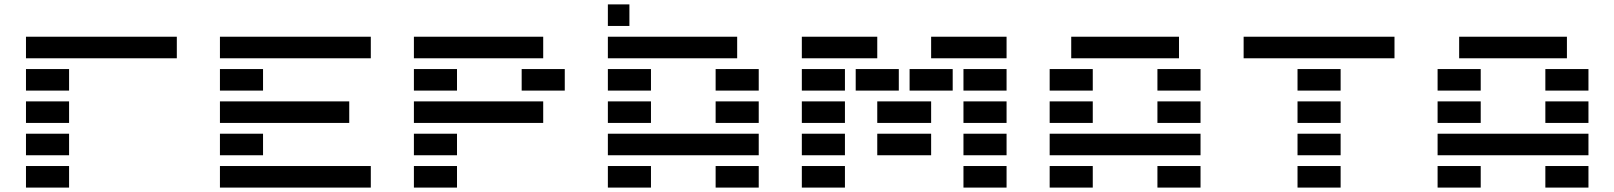

<svg xmlns="http://www.w3.org/2000/svg" viewBox="-20 -850 7315 870"><path d="M97.7 0V-97.7H293V0ZM97.7 -585.9V-683.6H781.2V-585.9ZM97.7 -439.5V-537.1H293V-439.5ZM97.7 -293V-390.6H293V-293ZM97.7 -146.5V-244.1H293V-146.5Z M1660.2 -97.7V0H976.6V-97.7ZM976.6 -585.9V-683.6H1660.2V-585.9ZM976.6 -439.5V-537.1H1171.9V-439.5ZM976.6 -293V-390.6H1562.5V-293ZM976.6 -146.5V-244.1H1171.9V-146.5Z M1855.5 0V-97.7H2050.8V0ZM2441.4 -683.6V-585.9H1855.5V-683.6ZM1855.5 -439.5V-537.1H2050.8V-439.5ZM2343.8 -439.5V-537.1H2539.1V-439.5ZM1855.5 -293V-390.6H2441.4V-293ZM1855.5 -146.5V-244.1H2050.8V-146.5Z M2832 -732.4H2734.4V-830.1H2832ZM2734.4 -439.5V-537.1H2929.7V-439.5ZM3222.7 -439.5V-537.1H3418V-439.5ZM2734.4 -293V-390.6H2929.7V-293ZM3222.7 -293V-390.6H3418V-293ZM3418 -244.1V-146.5H2734.4V-244.1ZM2734.4 0V-97.7H2929.7V0ZM3222.7 0V-97.7H3418V0ZM3320.3 -683.6V-585.9H2734.4V-683.6Z M4345.7 0V-97.7H4541V0ZM4345.7 -146.5V-244.1H4541V-146.5ZM4345.7 -293V-390.6H4541V-293ZM4345.7 -439.5V-537.1H4541V-439.5ZM3613.3 0V-97.7H3808.6V0ZM3613.3 -146.5V-244.1H3808.6V-146.5ZM3955.1 -146.5V-244.1H4199.2V-146.5ZM3613.3 -293V-390.6H3808.6V-293ZM3955.1 -293V-390.6H4199.2V-293ZM4101.6 -439.5V-537.1H4296.9V-439.5ZM3857.4 -439.5V-537.1H4052.7V-439.5ZM3613.3 -439.5V-537.1H3808.6V-439.5ZM4541 -683.6V-585.9H4199.2V-683.6ZM3955.1 -683.6V-585.9H3613.3V-683.6Z M5224.6 0V-97.7H5419.9V0ZM5322.3 -683.6V-585.9H4834V-683.6ZM4736.3 -439.5V-537.1H4931.6V-439.5ZM5224.6 -439.5V-537.1H5419.9V-439.5ZM4736.3 -293V-390.6H4931.6V-293ZM5224.6 -293V-390.6H5419.9V-293ZM5419.9 -244.1V-146.5H4736.3V-244.1ZM4736.3 0V-97.7H4931.6V0Z M5859.4 0V-97.7H6054.7V0ZM5615.2 -585.9V-683.6H6298.8V-585.9ZM5859.4 -439.5V-537.1H6054.7V-439.5ZM5859.4 -293V-390.6H6054.7V-293ZM5859.4 -146.5V-244.1H6054.7V-146.5Z M6982.4 0V-97.7H7177.7V0ZM7080.1 -683.6V-585.9H6591.8V-683.6ZM6494.1 -439.5V-537.1H6689.5V-439.5ZM6982.4 -439.5V-537.1H7177.7V-439.5ZM6494.1 -293V-390.6H6689.5V-293ZM6982.4 -293V-390.6H7177.7V-293ZM7177.7 -244.1V-146.5H6494.1V-244.1ZM6494.1 0V-97.7H6689.5V0Z"/></svg>

Font: Trigram
Style: Regular
Weight: 400
Designer: GGBotNet
Foundry: GGBotNet
Version: 1.05